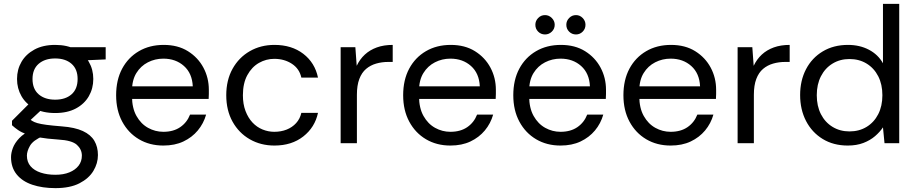

<svg xmlns="http://www.w3.org/2000/svg" viewBox="-20 -740 4735 992"><path d="M266 232Q199 232 147 214.5Q95 197 66 161Q37 125 37 72Q37 50 46.5 24.5Q56 -1 79.5 -26Q103 -51 146 -71L202 -37Q151 -15 135 13Q119 41 119 64Q119 97 138 119Q157 141 190.5 152Q224 163 266 163Q308 163 338.5 150.5Q369 138 386 116Q403 94 403 64Q403 32 377.5 8.5Q352 -15 281 -19Q222 -23 182.5 -30Q143 -37 117 -46.5Q91 -56 73.5 -68Q56 -80 42 -93V-116L139 -213L210 -187L112 -96L125 -130Q136 -122 146 -115.5Q156 -109 173 -104Q190 -99 220 -95Q250 -91 300 -87Q367 -82 408 -63Q449 -44 467.5 -12.5Q486 19 486 61Q486 104 462.5 143Q439 182 390.5 207Q342 232 266 232ZM265 -156Q202 -156 158 -179.5Q114 -203 91 -243Q68 -283 68 -332Q68 -381 91 -420.5Q114 -460 158 -484Q202 -508 265 -508Q328 -508 372 -484Q416 -460 439 -420.5Q462 -381 462 -332Q462 -283 439 -243Q416 -203 372 -179.5Q328 -156 265 -156ZM265 -225Q318 -225 349.5 -252.5Q381 -280 381 -332Q381 -383 349.5 -410.5Q318 -438 265 -438Q212 -438 180 -410.5Q148 -383 148 -332Q148 -280 180 -252.5Q212 -225 265 -225ZM345 -425 320 -496H526V-433Z M824 12Q753 12 698 -20.5Q643 -53 611.5 -111.5Q580 -170 580 -248Q580 -327 611 -385Q642 -443 697.5 -475.5Q753 -508 826 -508Q899 -508 951 -475.5Q1003 -443 1031 -390.5Q1059 -338 1059 -276Q1059 -266 1059 -254.5Q1059 -243 1058 -229H643V-294H976Q973 -361 930.5 -399Q888 -437 824 -437Q781 -437 744 -418Q707 -399 684.5 -362.5Q662 -326 662 -271V-243Q662 -182 685 -141Q708 -100 745 -79.5Q782 -59 824 -59Q876 -59 911 -83Q946 -107 962 -148H1045Q1032 -102 1002 -66Q972 -30 927.5 -9Q883 12 824 12Z M1398 12Q1327 12 1270.5 -20.5Q1214 -53 1181.5 -111.5Q1149 -170 1149 -248Q1149 -326 1181.5 -384.5Q1214 -443 1270.5 -475.5Q1327 -508 1398 -508Q1487 -508 1547 -462Q1607 -416 1623 -339H1537Q1527 -385 1488 -410.5Q1449 -436 1397 -436Q1355 -436 1318 -415Q1281 -394 1258 -352Q1235 -310 1235 -248Q1235 -202 1248.5 -166.5Q1262 -131 1284.5 -107Q1307 -83 1336.5 -71Q1366 -59 1397 -59Q1432 -59 1461 -70.5Q1490 -82 1510 -104Q1530 -126 1537 -157H1623Q1607 -82 1547 -35Q1487 12 1398 12Z M1740 0V-496H1816L1823 -400Q1839 -434 1865 -458Q1891 -482 1927 -495Q1963 -508 2009 -508V-420H1986Q1953 -420 1923.5 -411.5Q1894 -403 1871.5 -384Q1849 -365 1836.5 -332Q1824 -299 1824 -250V0Z M2307 12Q2236 12 2181 -20.5Q2126 -53 2094.5 -111.5Q2063 -170 2063 -248Q2063 -327 2094 -385Q2125 -443 2180.5 -475.5Q2236 -508 2309 -508Q2382 -508 2434 -475.5Q2486 -443 2514 -390.5Q2542 -338 2542 -276Q2542 -266 2542 -254.5Q2542 -243 2541 -229H2126V-294H2459Q2456 -361 2413.5 -399Q2371 -437 2307 -437Q2264 -437 2227 -418Q2190 -399 2167.5 -362.5Q2145 -326 2145 -271V-243Q2145 -182 2168 -141Q2191 -100 2228 -79.5Q2265 -59 2307 -59Q2359 -59 2394 -83Q2429 -107 2445 -148H2528Q2515 -102 2485 -66Q2455 -30 2410.5 -9Q2366 12 2307 12Z M2876 12Q2805 12 2750 -20.5Q2695 -53 2663.5 -111.5Q2632 -170 2632 -248Q2632 -327 2663 -385Q2694 -443 2749.5 -475.5Q2805 -508 2878 -508Q2951 -508 3003 -475.5Q3055 -443 3083 -390.5Q3111 -338 3111 -276Q3111 -266 3111 -254.5Q3111 -243 3110 -229H2695V-294H3028Q3025 -361 2982.5 -399Q2940 -437 2876 -437Q2833 -437 2796 -418Q2759 -399 2736.5 -362.5Q2714 -326 2714 -271V-243Q2714 -182 2737 -141Q2760 -100 2797 -79.5Q2834 -59 2876 -59Q2928 -59 2963 -83Q2998 -107 3014 -148H3097Q3084 -102 3054 -66Q3024 -30 2979.5 -9Q2935 12 2876 12ZM2796 -562Q2775 -562 2760.5 -576.5Q2746 -591 2746 -612Q2746 -632 2760.5 -647Q2775 -662 2796 -662Q2816 -662 2831 -647Q2846 -632 2846 -612Q2846 -591 2831 -576.5Q2816 -562 2796 -562ZM2956 -562Q2935 -562 2920.5 -576.5Q2906 -591 2906 -612Q2906 -632 2920.5 -647Q2935 -662 2956 -662Q2976 -662 2990.5 -647Q3005 -632 3005 -612Q3005 -591 2990.5 -576.5Q2976 -562 2956 -562Z M3445 12Q3374 12 3319 -20.5Q3264 -53 3232.5 -111.5Q3201 -170 3201 -248Q3201 -327 3232 -385Q3263 -443 3318.5 -475.5Q3374 -508 3447 -508Q3520 -508 3572 -475.5Q3624 -443 3652 -390.5Q3680 -338 3680 -276Q3680 -266 3680 -254.5Q3680 -243 3679 -229H3264V-294H3597Q3594 -361 3551.5 -399Q3509 -437 3445 -437Q3402 -437 3365 -418Q3328 -399 3305.5 -362.5Q3283 -326 3283 -271V-243Q3283 -182 3306 -141Q3329 -100 3366 -79.5Q3403 -59 3445 -59Q3497 -59 3532 -83Q3567 -107 3583 -148H3666Q3653 -102 3623 -66Q3593 -30 3548.5 -9Q3504 12 3445 12Z M3791 0V-496H3867L3874 -400Q3890 -434 3916 -458Q3942 -482 3978 -495Q4014 -508 4060 -508V-420H4037Q4004 -420 3974.5 -411.5Q3945 -403 3922.5 -384Q3900 -365 3887.5 -332Q3875 -299 3875 -250V0Z M4360 12Q4286 12 4230.5 -22Q4175 -56 4144.5 -115Q4114 -174 4114 -249Q4114 -324 4144.5 -382.5Q4175 -441 4231 -474.5Q4287 -508 4361 -508Q4422 -508 4469.5 -483Q4517 -458 4542 -413V-720H4626V0H4550L4542 -82Q4526 -58 4501 -36.5Q4476 -15 4441 -1.5Q4406 12 4360 12ZM4369 -61Q4419 -61 4457.5 -84.5Q4496 -108 4517.5 -150Q4539 -192 4539 -248Q4539 -304 4517.5 -346Q4496 -388 4457.5 -411.5Q4419 -435 4369 -435Q4320 -435 4281.5 -411.5Q4243 -388 4221.5 -346Q4200 -304 4200 -248Q4200 -192 4221.5 -150Q4243 -108 4281.5 -84.5Q4320 -61 4369 -61Z"/></svg>

Font: DM Sans 24pt
Style: Regular
Weight: 400
Designer: Colophon Foundry, Jonny Pinhorn
Foundry: Colophon Foundry
Version: Version 4.004;gftools[0.9.30]